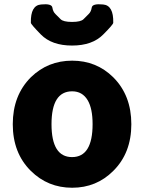

<svg xmlns="http://www.w3.org/2000/svg" viewBox="-20 -868 677 902"><path d="M125 -65Q40 -149 40 -284.5Q40 -420 125 -505Q205 -583 319 -583Q433 -583 512 -505Q597 -420 597 -284.5Q597 -149 512 -65Q433 14 319 14Q205 14 125 -65ZM415 -285Q415 -358 392 -397Q367 -439 319 -439Q222 -439 222 -284.5Q222 -130 318.5 -130Q415 -130 415 -285ZM172 -706Q125 -754 125 -761Q123 -843 173 -847Q223 -852 226 -832.5Q229 -813 240.5 -802Q252 -791 264.5 -778Q277 -765 318.5 -765Q360 -765 372.5 -778Q385 -791 396.5 -802Q408 -813 411 -832.5Q414 -852 464 -847Q514 -843 512 -761Q512 -753 465 -706Q414 -654 318.5 -654Q223 -654 172 -706Z"/></svg>

Font: Resource Han Rounded JP Heavy
Style: Regular
Weight: 900
Designer: Cyano Hao (round all glyphs); Ryoko NISHIZUKA 西塚涼子 (kana, bopomofo & ideographs); Paul D. Hunt (Latin, Greek & Cyrillic)
Foundry: Cyano Hao
Version: 0.990